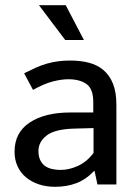

<svg xmlns="http://www.w3.org/2000/svg" viewBox="-20 -710 529 739"><path d="M73 -428Q97 -440 118 -449.5Q139 -459 160 -465Q181 -471 203 -474Q225 -477 251 -477Q290 -477 322.5 -468.5Q355 -460 378.5 -440Q402 -420 415 -387.5Q428 -355 428 -306V0H355L344 -52H342Q311 -19 274 -5Q237 9 192 9Q158 9 129.5 -0.5Q101 -10 80 -27.5Q59 -45 47.5 -70Q36 -95 36 -126Q36 -200 94.5 -238.5Q153 -277 249 -277H339V-317Q339 -368 313 -386.5Q287 -405 243 -405Q217 -405 183.5 -396.5Q150 -388 107 -364ZM340 -217 266 -215Q191 -213 159.5 -188.5Q128 -164 128 -129Q128 -108 135 -93.5Q142 -79 153.5 -71Q165 -63 180.5 -59.5Q196 -56 213 -56Q246 -56 280 -71.5Q314 -87 340 -121ZM130 -690H233L303 -556H231Z"/></svg>

Font: Mukta Mahee
Style: Regular
Weight: 400
Designer: Shuchita Grover, Noopur Datye, Girish Dalvi, Yashodeep Gholap
Foundry: Ek Type
Version: Version 2.538;PS 1.000;hotconv 16.6.51;makeotf.lib2.5.65220;